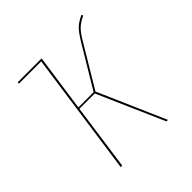

<svg xmlns="http://www.w3.org/2000/svg" viewBox="-149 -638 748 748"><g transform="rotate(-45 225.0 -264.0)"><path d="M411.6 -521Q385.7 -508.8 371.1 -494.6Q356.4 -480.5 336.9 -446.8L235.8 -277.8L357.4 0H349.1L228.5 -274.4H144L105.5 0H97.2L169.4 -510.3H46.4L47.4 -517.6H178.7L145 -281.2H229L331.5 -452.1Q352.1 -486.3 366.9 -501Q381.8 -515.6 408.7 -527.8Z"/></g></svg>

Font: Fira Sans Compressed Eight
Style: Italic
Weight: 100
Width: 3
Italic angle: -8°
Designer: Carrois Corporate & Edenspiekermann AG
Foundry: Carrois Corporate GbR & Edenspiekermann AG
Version: Version 4.203;PS 004.203;hotconv 1.0.88;makeotf.lib2.5.64775